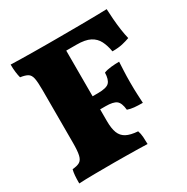

<svg xmlns="http://www.w3.org/2000/svg" viewBox="-156 -815 930 954"><g transform="rotate(-30 308.5 -338.0)"><path d="M30 3Q30 -24 31.5 -42.5Q33 -61 37 -75Q64 -77 78.5 -85.5Q93 -94 98.5 -117.5Q104 -141 104 -187V-491Q104 -536 99.5 -558Q95 -580 81 -588.5Q67 -597 39 -601Q35 -616 32.5 -635.5Q30 -655 30 -679Q54 -678 89.5 -677.5Q125 -677 165 -676.5Q205 -676 241.5 -676Q278 -676 304 -676V-197Q304 -154 314 -128.5Q324 -103 347.5 -90.5Q371 -78 413 -75Q419 -59 420.5 -37.5Q422 -16 422 3Q403 2 370 1.5Q337 1 300.5 0.5Q264 0 232 0Q178 0 121.5 0.5Q65 1 30 3ZM504 -186Q476 -186 455.5 -188Q435 -190 418 -196Q414 -237 396.5 -250.5Q379 -264 335 -264H278V-339H335Q384 -339 399.5 -355Q415 -371 416 -410Q433 -417 457.5 -419.5Q482 -422 504 -422Q503 -398 501.5 -370.5Q500 -343 500 -305Q500 -263 501.5 -235.5Q503 -208 504 -186ZM501 -483Q495 -519 481.5 -545.5Q468 -572 440.5 -586.5Q413 -601 363 -601H260L294 -676Q374 -676 427 -676.5Q480 -677 516.5 -677.5Q553 -678 581 -679Q582 -654 584.5 -621Q587 -588 591.5 -556.5Q596 -525 602 -501Q583 -494 559.5 -488.5Q536 -483 501 -483Z"/></g></svg>

Font: Vollkorn Black
Style: Regular
Weight: 900
Designer: Friedrich Althausen
Foundry: Friedrich Althausen
Version: Version 5.000